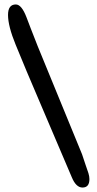

<svg xmlns="http://www.w3.org/2000/svg" viewBox="-20 -764 437 861"><path d="M99 -686Q101 -680 117.5 -637.5Q134 -595 149 -557L348 -72Q354 -52 363 -27Q372 -2 376.5 12.5Q381 27 381 39Q381 77 350 77Q321 77 302 31Q297 18 189 -234Q81 -486 50 -564Q16 -647 16 -697Q16 -744 51 -744Q77 -744 99 -686Z"/></svg>

Font: Because We Mentor
Style: Regular
Weight: 400
Designer: Liz Wetzel, Aaron Williamson, Russ McMullin
Foundry: Red Hat
Version: Version 1.000